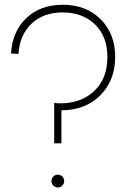

<svg xmlns="http://www.w3.org/2000/svg" viewBox="-20 -784 554 818"><path d="M26.9 -556.2Q32.7 -650.9 92.5 -707.3Q152.3 -763.7 247.1 -763.7Q347.2 -763.7 408.9 -701.9Q470.7 -640.1 470.7 -541.5Q470.7 -442.4 408.2 -378.7Q345.7 -314.9 241.7 -314V-173.3H210.9V-345.7Q221.7 -343.8 237.8 -343.8Q325.7 -343.8 381.6 -396.5Q437.5 -449.2 437.5 -540.5Q437.5 -628.9 384.8 -679.9Q332 -731 247.1 -731Q165 -731 114.5 -683.3Q64 -635.7 58.6 -554.2ZM245.6 6.6Q237.8 14.6 226.6 14.6Q215.3 14.6 207.3 6.6Q199.2 -1.5 199.2 -12.7Q199.2 -23.9 207.3 -32Q215.3 -40 226.6 -40Q237.8 -40 245.6 -32Q253.4 -23.9 253.4 -12.7Q253.4 -1.5 245.6 6.6Z"/></svg>

Font: Spartan MB ExtLt
Style: Regular
Weight: 200
Designer: Matt Bailey, Mirko Velimirovic
Foundry: Matt Bailey
Version: Version 1.005